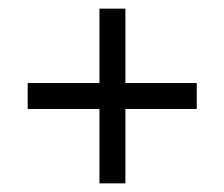

<svg xmlns="http://www.w3.org/2000/svg" viewBox="-20 -519 519 444"><path d="M210 -95V-267H44V-327H210V-499H270V-327H435V-267H270V-95Z"/></svg>

Font: Rokkitt
Style: Regular
Weight: 400
Designer: Vernon Adams
Foundry: Vernon Adams
Version: Version 3.103